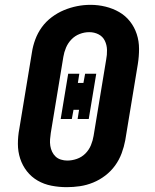

<svg xmlns="http://www.w3.org/2000/svg" viewBox="-20 -766 640 794"><path d="M256 8Q224 8 193 2Q162 -4 136 -19Q110 -34 91.5 -57.5Q73 -81 63.5 -110Q54 -139 54 -171Q54 -203 60 -234L112 -549Q116 -576 126 -603Q136 -630 153 -653.5Q170 -677 194 -695Q218 -713 244.5 -724Q271 -735 298.5 -740.5Q326 -746 354 -746Q386 -746 416.5 -738.5Q447 -731 473 -716Q499 -701 517.5 -677.5Q536 -654 545.5 -625Q555 -596 555 -564Q555 -532 550 -501L498 -186Q493 -159 483 -132Q473 -105 456 -81.5Q439 -58 415.5 -40Q392 -22 365 -11Q338 0 310.5 4Q283 8 256 8ZM258 -102Q278 -102 298 -109Q318 -116 333 -131Q348 -146 356 -165.5Q364 -185 367 -204L419 -519Q423 -539 422.5 -559.5Q422 -580 413.5 -597.5Q405 -615 387.5 -624Q370 -633 349 -633Q329 -633 309.5 -625.5Q290 -618 275.5 -603Q261 -588 253 -569Q245 -550 242 -531L190 -216Q188 -203 187 -189.5Q186 -176 188 -163Q190 -150 195.5 -138.5Q201 -127 210 -118.5Q219 -110 232 -106Q245 -102 258 -102ZM301 -274 307 -312H284L277 -274H231L262 -461H308L302 -423H325L332 -461H378L347 -274Z"/></svg>

Font: Iosevka Slab XBdExObl
Style: Regular
Weight: 800
Width: 7
Italic angle: -9°
Monospace: yes
Designer: Belleve Invis
Foundry: Belleve Invis
Version: Version 11.1.0; ttfautohint (v1.8.3)